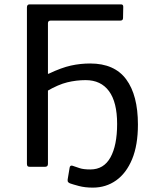

<svg xmlns="http://www.w3.org/2000/svg" viewBox="-20 -762 698 877"><path d="M392 -472Q503 -472 556.5 -399.5Q610 -327 610 -193Q610 -99 583.5 -35Q557 29 510.5 62Q464 95 404 95Q368 95 340 87.5Q312 80 301 76Q295 74 291.5 70Q288 66 289 58L298 4Q300 -8 311 -5Q326 0 343.5 6Q361 12 393 12Q454 12 484.5 -43Q515 -98 515 -196Q515 -295 478 -345.5Q441 -396 371 -396Q329 -396 287.5 -386Q246 -376 193 -345V-431Q193 -421 204 -426Q261 -453 304 -462.5Q347 -472 392 -472ZM103 -728Q103 -742 115 -742H533Q543 -742 543 -731L542 -680Q542 -668 530 -668H212Q199 -668 199 -656V-13Q199 0 185 0H117Q109 0 106 -3Q103 -6 103 -14Z"/></svg>

Font: Libre Franklin
Style: Regular
Weight: 400
Designer: Pablo Impallari, Rodrigo Fuenzalida, Nhung Nguyen
Foundry: Impallari Type
Version: Version 3.000